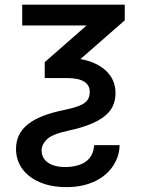

<svg xmlns="http://www.w3.org/2000/svg" viewBox="-20 -565 588 802"><path d="M72.8 -458.5H341.6L166.9 -305.4V-239H225.5L501.1 -480.1V-545.5H72.8ZM153.8 63.6C153.8 46.9 161.2 31.6 176.1 17C190.7 2.5 220.5 -9.6 265.6 -19.2C343.8 -36.2 404.5 -59.7 437.5 -100.1C454.2 -120.4 462.4 -146.3 462.4 -177.9C462.4 -234.4 427.9 -279.5 367.2 -304C337 -316.4 301.1 -322.4 259.6 -322.4H220.9L216.3 -239H259.6C326.7 -239 354.8 -217 354.8 -181.5C354.8 -153.1 343 -136 311.1 -123.2C295.1 -116.8 273.1 -110.8 245.7 -105.1C114 -78.1 46.9 -29.1 46.9 57.2C46.9 120 83.5 169.4 146.7 196.4C178.3 209.9 215.2 216.6 258.2 216.6C353.7 216.6 420.1 178.6 454.2 125C470.9 98.4 479.4 70.3 479.4 41.2H373.2C370.7 87.7 344.5 113.3 308.9 124.6C290.8 130 272.4 132.8 253.2 132.8C192.5 132.8 153.8 107.2 153.8 63.6Z"/></svg>

Font: Inter 465
Style: Regular
Weight: 400
Designer: Rasmus Andersson
Foundry: rsms
Version: Version 3.019;Glyphs 3.1.2 (3151)